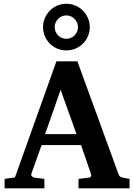

<svg xmlns="http://www.w3.org/2000/svg" viewBox="-20 -1019 726 1039"><path d="M308.1 -533.2 224.1 -293H394ZM404.8 0V-50.8L463.9 -58.1Q468.8 -59.1 472.2 -64.5Q475.6 -69.8 473.1 -75.2L418.9 -233.9H205.1L149.9 -79.1Q147 -71.3 152.8 -64.9Q158.7 -58.6 164.1 -58.1L220.2 -50.8V0H4.9V-50.8L61 -59.1L285.2 -687H398.9L621.1 -77.1Q625 -67.9 628.7 -64.2Q632.3 -60.5 643.1 -58.1L681.2 -50.8V0ZM401.9 -872.1Q401.9 -885.3 397 -896.7Q392.1 -908.2 383.5 -917Q375 -925.8 363.5 -930.7Q352.1 -935.5 338.9 -935.5Q326.2 -935.5 314.7 -930.7Q303.2 -925.8 294.7 -917Q286.1 -908.2 281 -896.7Q275.9 -885.3 275.9 -872.1Q275.9 -858.9 281 -847.4Q286.1 -835.9 294.7 -827.4Q303.2 -818.8 314.7 -814Q326.2 -809.1 338.9 -809.1Q352.1 -809.1 363.5 -814Q375 -818.8 383.5 -827.4Q392.1 -835.9 397 -847.4Q401.9 -858.9 401.9 -872.1ZM465.8 -872.1Q465.8 -845.7 455.8 -822.8Q445.8 -799.8 428.5 -782.7Q411.1 -765.6 388.2 -755.9Q365.2 -746.1 338.9 -746.1Q313 -746.1 290 -755.9Q267.1 -765.6 250 -782.7Q232.9 -799.8 222.9 -822.8Q212.9 -845.7 212.9 -872.1Q212.9 -898.4 222.9 -921.4Q232.9 -944.3 250 -961.7Q267.1 -979 290 -988.8Q313 -998.5 338.9 -998.5Q365.2 -998.5 388.2 -988.8Q411.1 -979 428.5 -961.7Q445.8 -944.3 455.8 -921.4Q465.8 -898.4 465.8 -872.1Z"/></svg>

Font: Charis SIL Viet
Style: Bold
Weight: 700
Foundry: SIL International
Version: Version 5.000